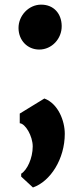

<svg xmlns="http://www.w3.org/2000/svg" viewBox="-20 -578 353 845"><path d="M66.9 -35.6C91.8 -34.2 124 21 124 66.4C124 118.7 99.1 170.9 73.2 186.5V199.2L125 247.1C202.1 220.2 265.1 121.6 265.1 10.7C265.1 -45.9 236.3 -121.6 175.3 -144.5L66.9 -78.1ZM61.5 -454.1C62 -400.4 100.6 -359.9 152.8 -359.9C208 -359.9 252.4 -407.7 251.5 -463.9C251 -516.6 217.8 -557.6 161.1 -557.6C106.4 -557.6 61 -509.3 61.5 -454.1Z"/></svg>

Font: Merriweather Sans
Style: Bold
Weight: 700
Designer: Eben Sorkin ( eben@eyebytes.com )
Foundry: Eben Sorkin
Version: Version 1.003